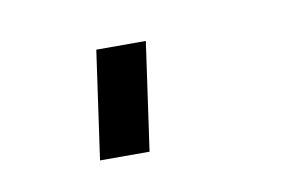

<svg xmlns="http://www.w3.org/2000/svg" viewBox="-32 -165 326 210"><g transform="rotate(-10 131.5 -60.0)"><path d="M66 0 83 -120H138L121 0Z"/></g></svg>

Font: Mohave Light Light
Style: Italic
Weight: 300
Italic angle: -8°
Version: Version 2.003